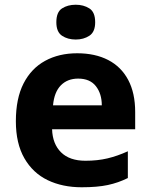

<svg xmlns="http://www.w3.org/2000/svg" viewBox="-20 -781 637 811"><path d="M325 10Q244 10 181.5 -20Q119 -50 83 -112.5Q47 -175 47 -269Q47 -365 79.5 -428.5Q112 -492 170.5 -524Q229 -556 306 -556Q382 -556 437 -527.5Q492 -499 521.5 -443.5Q551 -388 551 -308V-235H200Q202 -173 238 -137.5Q274 -102 341 -102Q392 -102 434 -112Q476 -122 520 -142V-29Q480 -9 435.5 0.5Q391 10 325 10ZM204 -336H410Q410 -385 385 -417Q360 -449 310 -449Q265 -449 237 -420.5Q209 -392 204 -336ZM300 -761Q333 -761 357.5 -745.5Q382 -730 382 -687Q382 -646 357.5 -630Q333 -614 300 -614Q266 -614 242 -630Q218 -646 218 -687Q218 -730 242 -745.5Q266 -761 300 -761Z"/></svg>

Font: Noto Sans Symbols
Style: Bold
Weight: 700
Version: Version 2.002